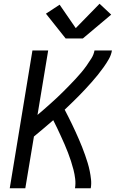

<svg xmlns="http://www.w3.org/2000/svg" viewBox="-20 -1004 640 1024"><path d="M32 0 153 -735H237L180 -391Q198 -406 215.5 -421.5Q233 -437 250.5 -452.5Q268 -468 285 -484Q302 -500 318.5 -516.5Q335 -533 351 -549.5Q367 -566 383 -583Q399 -600 414 -618Q429 -636 442.5 -655Q456 -674 468 -693.5Q480 -713 484 -735H577Q573 -711 560.5 -689Q548 -667 533 -646Q518 -625 502 -605Q486 -585 469 -566Q452 -547 434.5 -528Q417 -509 399 -491Q381 -473 362.5 -455Q344 -437 325 -419Q335 -400 345 -380Q355 -360 364.5 -340.5Q374 -321 383 -301Q392 -281 401 -260.5Q410 -240 418 -219.5Q426 -199 433.5 -178Q441 -157 447.5 -135.5Q454 -114 458.5 -92Q463 -70 465.5 -46.5Q468 -23 464 0H380Q384 -25 381 -50Q378 -75 372 -98.5Q366 -122 358.5 -145Q351 -168 342.5 -190Q334 -212 324.5 -234Q315 -256 305 -277.5Q295 -299 285 -320.5Q275 -342 264 -363Q238 -341 212.5 -319Q187 -297 161 -276L115 0ZM330 -799 225 -931 298 -979 384 -854 511 -984 573 -926 422 -799Z"/></svg>

Font: Iosevka Curly Extended Oblique
Style: Regular
Weight: 400
Width: 7
Italic angle: -9°
Monospace: yes
Designer: Belleve Invis
Foundry: Belleve Invis
Version: Version 11.1.0; ttfautohint (v1.8.3)